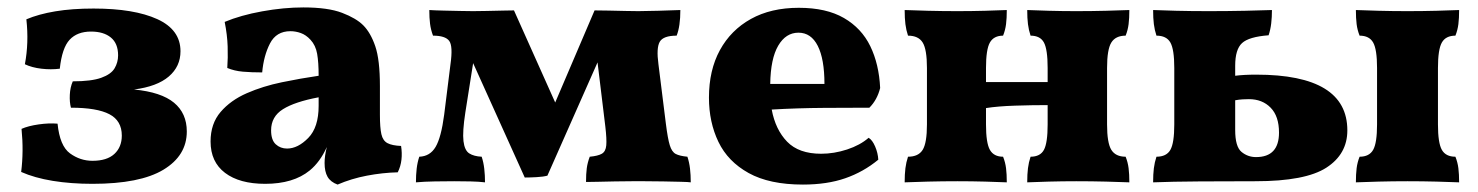

<svg xmlns="http://www.w3.org/2000/svg" viewBox="-20 -488 3980 517"><path d="M229 7Q171 7 122 -1Q73 -9 37 -25Q44 -81 38 -141Q56 -149 84 -153Q112 -157 135 -155Q141 -95 168.5 -75Q196 -55 229 -55Q268 -55 288 -73.5Q308 -92 308 -123Q308 -163 274.5 -180.5Q241 -198 171 -198Q167 -213 168 -233Q169 -253 176 -269Q226 -269 252.5 -278.5Q279 -288 288.5 -304Q298 -320 298 -339Q298 -371 278.5 -387Q259 -403 225 -403Q188 -403 167.5 -381Q147 -359 141 -303Q117 -300 91.5 -303Q66 -306 47 -315Q58 -373 51 -436Q84 -450 129 -457.5Q174 -465 232 -465Q341 -465 403.5 -436.5Q466 -408 466 -350Q466 -309 434.5 -282Q403 -255 341 -247Q414 -240 448.5 -211.5Q483 -183 483 -134Q483 -69 420 -31Q357 7 229 7Z M889 9Q870 2 862 -12Q854 -26 854 -49Q854 -68 860 -92Q842 -52 814 -29Q770 7 694 7Q625 7 586 -22.5Q547 -52 547 -107Q547 -155 574 -186.5Q601 -218 644.5 -237Q688 -256 739 -266.5Q790 -277 838 -284Q838 -320 834 -343Q830 -366 816 -381Q804 -394 790 -399Q776 -404 762 -404Q724 -404 707 -371Q690 -338 686 -293Q657 -293 634 -295Q611 -297 592 -305Q594 -332 593 -363Q592 -394 585 -429Q628 -447 686 -457.5Q744 -468 797 -468Q863 -468 901 -453.5Q939 -439 958 -420Q978 -400 990.5 -363.5Q1003 -327 1003 -256V-179Q1003 -144 1007 -126.5Q1011 -109 1023.5 -102.5Q1036 -96 1060 -95Q1063 -76 1061 -58Q1059 -40 1051 -24Q1010 -23 968 -15Q926 -7 889 9ZM753 -88Q782 -88 810 -116.5Q838 -145 838 -203V-226Q774 -214 742 -194Q710 -174 710 -137Q710 -111 722.5 -99.5Q735 -88 753 -88Z M1393 -10 1254 -318 1233 -185Q1225 -133 1228 -108Q1231 -83 1243.5 -75Q1256 -67 1277 -66Q1282 -51 1284 -33.5Q1286 -16 1286 3Q1269 1 1247 0.5Q1225 0 1203 0Q1180 0 1151 0.5Q1122 1 1100 3Q1100 -17 1102 -34Q1104 -51 1109 -66Q1138 -67 1153 -92.5Q1168 -118 1176 -179L1193 -315Q1200 -364 1189.5 -378Q1179 -392 1146 -392Q1140 -408 1138 -424Q1136 -440 1136 -461Q1151 -460 1174 -459.5Q1197 -459 1219 -458.5Q1241 -458 1254 -458Q1266 -458 1289.5 -458.5Q1313 -459 1335 -459.5Q1357 -460 1364 -460L1475 -212L1581 -460Q1596 -460 1619 -459.5Q1642 -459 1664 -458.5Q1686 -458 1699 -458Q1718 -458 1752 -459Q1786 -460 1812 -461Q1812 -417 1802 -392Q1766 -392 1756.5 -375.5Q1747 -359 1753 -315L1773 -155Q1778 -115 1783.5 -97Q1789 -79 1799.5 -73.5Q1810 -68 1831 -66Q1836 -51 1838 -34Q1840 -17 1840 3Q1834 2 1813 1.5Q1792 1 1766 0.5Q1740 0 1716.5 0Q1693 0 1681 0Q1660 0 1635.5 0.5Q1611 1 1589.5 1.5Q1568 2 1558 2Q1558 -20 1560 -35Q1562 -50 1568 -66Q1590 -68 1600.5 -74Q1611 -80 1612.5 -96.5Q1614 -113 1610 -147L1589 -320L1454 -15Q1443 -12 1425 -11Q1407 -10 1393 -10Z M2142 9Q2052 9 1996 -22Q1940 -53 1914.5 -106Q1889 -159 1889 -225Q1889 -299 1918.5 -353Q1948 -407 2002 -437Q2056 -467 2131 -467Q2205 -467 2252.5 -439.5Q2300 -412 2323.5 -363.5Q2347 -315 2350 -251Q2342 -219 2321 -198Q2271 -198 2199 -197.5Q2127 -197 2058 -193Q2068 -139 2099.5 -106.5Q2131 -74 2191 -74Q2226 -74 2261 -85.5Q2296 -97 2319 -117Q2329 -111 2336.5 -93.5Q2344 -76 2345 -58Q2305 -25 2256 -8Q2207 9 2142 9ZM2130 -400Q2096 -400 2075.5 -365Q2055 -330 2054 -262H2200Q2200 -329 2182 -364.5Q2164 -400 2130 -400Z M2416 3Q2416 -19 2418 -35Q2420 -51 2425 -66Q2453 -66 2464.5 -84.5Q2476 -103 2476 -153V-305Q2476 -355 2464.5 -373.5Q2453 -392 2425 -392Q2420 -407 2418 -423Q2416 -439 2416 -461Q2439 -460 2478.5 -459Q2518 -458 2558 -458Q2596 -458 2633 -459Q2670 -460 2691 -461Q2691 -439 2689 -423Q2687 -407 2681 -392Q2656 -392 2645.5 -373.5Q2635 -355 2635 -305V-267H2801V-305Q2801 -355 2791 -373.5Q2781 -392 2755 -392Q2750 -407 2748 -423Q2746 -439 2746 -461Q2767 -460 2804 -459Q2841 -458 2878 -458Q2919 -458 2958.5 -459Q2998 -460 3021 -461Q3021 -439 3019 -423Q3017 -407 3011 -392Q2984 -392 2972.5 -373.5Q2961 -355 2961 -305V-153Q2961 -103 2972.5 -84.5Q2984 -66 3011 -66Q3017 -51 3019 -35Q3021 -19 3021 3Q2998 2 2958.5 1Q2919 0 2878 0Q2841 0 2804 1Q2767 2 2746 3Q2746 -19 2748 -35Q2750 -51 2755 -66Q2781 -66 2791 -84.5Q2801 -103 2801 -153V-205Q2759 -205 2713 -203.5Q2667 -202 2635 -197V-153Q2635 -103 2645.5 -84.5Q2656 -66 2681 -66Q2687 -51 2689 -35Q2691 -19 2691 3Q2670 2 2633 1Q2596 0 2558 0Q2518 0 2478.5 1Q2439 2 2416 3Z M3085 3Q3085 -19 3087 -35Q3089 -51 3094 -66Q3121 -66 3131.5 -84.5Q3142 -103 3142 -153V-305Q3142 -355 3131.5 -373.5Q3121 -392 3094 -392Q3089 -407 3087 -423Q3085 -439 3085 -461Q3107 -460 3147 -459Q3187 -458 3235 -458Q3284 -458 3333 -459Q3382 -460 3405 -461Q3405 -442 3403 -425Q3401 -408 3396 -393Q3343 -389 3324.5 -372Q3306 -355 3306 -311V-284Q3329 -287 3363 -287Q3608 -287 3608 -137Q3608 -73 3551.5 -36.5Q3495 0 3361 0Q3285 0 3210 0.5Q3135 1 3085 3ZM3631 3Q3631 -19 3633 -35Q3635 -51 3641 -66Q3667 -66 3677.5 -84.5Q3688 -103 3688 -153V-305Q3688 -355 3677.5 -373.5Q3667 -392 3641 -392Q3635 -407 3633 -423Q3631 -439 3631 -461Q3654 -460 3692 -459Q3730 -458 3770 -458Q3810 -458 3848.5 -459Q3887 -460 3909 -461Q3909 -439 3907 -423Q3905 -407 3899 -392Q3873 -392 3862.5 -373.5Q3852 -355 3852 -305V-153Q3852 -103 3862.5 -84.5Q3873 -66 3899 -66Q3905 -51 3907 -35Q3909 -19 3909 3Q3887 2 3848.5 1Q3810 0 3770 0Q3730 0 3692 1Q3654 2 3631 3ZM3306 -138Q3306 -93 3323 -79Q3340 -65 3362 -65Q3424 -65 3424 -131Q3424 -175 3401.5 -198Q3379 -221 3343 -221Q3336 -221 3326.5 -220.5Q3317 -220 3306 -218Z"/></svg>

Font: Vollkorn ExtraBold
Style: Regular
Weight: 800
Designer: Friedrich Althausen
Foundry: Friedrich Althausen
Version: Version 5.000; ttfautohint (v1.8.3)